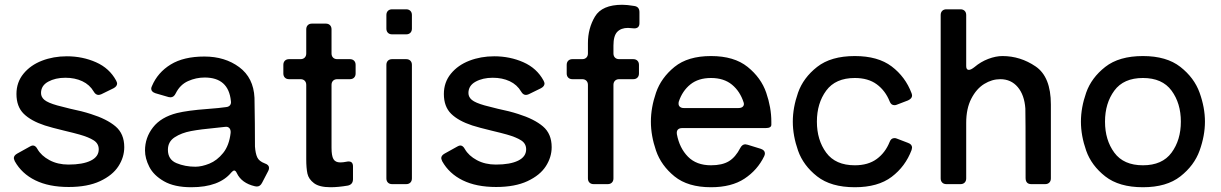

<svg xmlns="http://www.w3.org/2000/svg" viewBox="-20 -772 5120 805"><path d="M42 -96Q38 -106 38 -109Q38 -120 52 -128L106 -158Q113 -162 118 -162Q129 -162 137 -147Q153 -119 187.5 -100.5Q222 -82 267 -82Q327 -82 360.5 -98.5Q394 -115 394 -146Q394 -170 373 -183.5Q352 -197 313 -208Q292 -214 250 -224Q196 -237 168 -246Q110 -265 79.5 -295Q49 -325 49 -378Q49 -427 78.5 -463Q108 -499 156 -517.5Q204 -536 260 -536Q326 -536 382.5 -511Q439 -486 467 -434Q471 -426 471 -422Q471 -410 456 -402L405 -377Q398 -374 393 -374Q381 -374 373 -388Q356 -417 325 -431.5Q294 -446 254 -446Q212 -446 182 -429.5Q152 -413 152 -382Q152 -365 166.5 -353Q181 -341 220 -330L275 -316Q324 -306 361 -294Q428 -273 464.5 -242Q501 -211 501 -155Q501 -113 476.5 -75Q452 -37 399.5 -12.5Q347 12 268 12Q185 12 128 -16Q71 -44 42 -96Z M1090 -87Q1108 -81 1108 -68Q1108 -62 1105 -56L1079 -6Q1071 10 1057 10Q1052 10 1049 9Q993 -4 973 -46Q968 -57 962 -57Q957 -57 950 -49Q899 13 782 13Q711 13 667.5 -12Q624 -37 606 -72.5Q588 -108 588 -141Q588 -195 621.5 -238Q655 -281 722 -298Q767 -309 848 -315Q902 -319 928 -323Q939 -324 944.5 -331Q950 -338 948 -349Q938 -447 838 -447Q802 -447 768.5 -432Q735 -417 717 -381Q709 -364 695 -364Q690 -364 687 -365L632 -381Q614 -387 614 -400Q614 -405 617 -411Q641 -468 695.5 -501.5Q750 -535 837 -535Q923 -535 983 -490.5Q1043 -446 1047 -362Q1048 -322 1048.5 -255Q1049 -188 1049 -158Q1051 -129 1058.5 -112.5Q1066 -96 1090 -87ZM947 -215Q948 -228 941.5 -235Q935 -242 923 -240Q899 -238 886 -236Q821 -230 781 -222.5Q741 -215 712.5 -196.5Q684 -178 684 -144Q684 -103 720 -88Q756 -73 799 -73Q826 -73 858 -86Q890 -99 915.5 -130.5Q941 -162 947 -215Z M1471 -500V-464Q1471 -453 1464.5 -446.5Q1458 -440 1447 -440H1394Q1383 -440 1376.5 -433.5Q1370 -427 1370 -416V-152Q1370 -119 1378 -105Q1386 -91 1407 -91Q1418 -91 1433 -94Q1436 -95 1442 -95Q1460 -95 1460 -74V-21Q1460 1 1439 6Q1398 13 1366 13Q1319 13 1296.5 -4Q1274 -21 1269 -44Q1264 -67 1264 -104V-416Q1264 -427 1257.5 -433.5Q1251 -440 1240 -440H1192Q1181 -440 1174.5 -446.5Q1168 -453 1168 -464V-500Q1168 -511 1174.5 -517.5Q1181 -524 1192 -524H1240Q1251 -524 1257.5 -530.5Q1264 -537 1264 -548V-649Q1264 -660 1270.5 -666.5Q1277 -673 1288 -673H1346Q1357 -673 1363.5 -666.5Q1370 -660 1370 -649V-548Q1370 -537 1376.5 -530.5Q1383 -524 1394 -524H1447Q1458 -524 1464.5 -517.5Q1471 -511 1471 -500Z M1683 -628H1624Q1613 -628 1606.5 -634.5Q1600 -641 1600 -652V-709Q1600 -720 1606.5 -726.5Q1613 -733 1624 -733H1683Q1694 -733 1700.5 -726.5Q1707 -720 1707 -709V-652Q1707 -641 1700.5 -634.5Q1694 -628 1683 -628ZM1683 0H1624Q1613 0 1606.5 -6.5Q1600 -13 1600 -24V-500Q1600 -511 1606.5 -517.5Q1613 -524 1624 -524H1683Q1694 -524 1700.5 -517.5Q1707 -511 1707 -500V-24Q1707 -13 1700.5 -6.5Q1694 0 1683 0Z M1834 -96Q1830 -106 1830 -109Q1830 -120 1844 -128L1898 -158Q1905 -162 1910 -162Q1921 -162 1929 -147Q1945 -119 1979.5 -100.5Q2014 -82 2059 -82Q2119 -82 2152.5 -98.5Q2186 -115 2186 -146Q2186 -170 2165 -183.5Q2144 -197 2105 -208Q2084 -214 2042 -224Q1988 -237 1960 -246Q1902 -265 1871.5 -295Q1841 -325 1841 -378Q1841 -427 1870.5 -463Q1900 -499 1948 -517.5Q1996 -536 2052 -536Q2118 -536 2174.5 -511Q2231 -486 2259 -434Q2263 -426 2263 -422Q2263 -410 2248 -402L2197 -377Q2190 -374 2185 -374Q2173 -374 2165 -388Q2148 -417 2117 -431.5Q2086 -446 2046 -446Q2004 -446 1974 -429.5Q1944 -413 1944 -382Q1944 -365 1958.5 -353Q1973 -341 2012 -330L2067 -316Q2116 -306 2153 -294Q2220 -273 2256.5 -242Q2293 -211 2293 -155Q2293 -113 2268.5 -75Q2244 -37 2191.5 -12.5Q2139 12 2060 12Q1977 12 1920 -16Q1863 -44 1834 -96Z M2552 -581V-548Q2552 -537 2558.5 -530.5Q2565 -524 2576 -524H2635Q2646 -524 2652.5 -517.5Q2659 -511 2659 -500V-464Q2659 -453 2652.5 -446.5Q2646 -440 2635 -440H2576Q2565 -440 2558.5 -433.5Q2552 -427 2552 -416V-24Q2552 -13 2545.5 -6.5Q2539 0 2528 0H2469Q2458 0 2451.5 -6.5Q2445 -13 2445 -24V-416Q2445 -427 2438.5 -433.5Q2432 -440 2421 -440H2380Q2369 -440 2362.5 -446.5Q2356 -453 2356 -464V-500Q2356 -511 2362.5 -517.5Q2369 -524 2380 -524H2421Q2432 -524 2438.5 -530.5Q2445 -537 2445 -548V-591Q2445 -653 2474.5 -702.5Q2504 -752 2589 -752Q2609 -752 2639 -747Q2661 -744 2661 -721V-675Q2661 -653 2639 -653Q2632 -653 2626 -654Q2620 -655 2613 -655Q2584 -655 2568 -638.5Q2552 -622 2552 -581Z M3190 -235H2840Q2828 -235 2822 -228.5Q2816 -222 2818 -209Q2829 -151 2864.5 -115Q2900 -79 2961 -79Q3008 -79 3036 -96Q3064 -113 3084 -152Q3092 -167 3105 -167Q3107 -167 3115 -165L3170 -148Q3187 -142 3187 -129Q3187 -123 3184 -117Q3156 -59 3101.5 -23Q3047 13 2961 13Q2864 13 2808 -32.5Q2752 -78 2730.5 -140.5Q2709 -203 2709 -262Q2709 -321 2730.5 -383.5Q2752 -446 2808 -491.5Q2864 -537 2961 -537Q3058 -537 3114.5 -491.5Q3171 -446 3192.5 -383.5Q3214 -321 3214 -262V-249Q3214 -235 3190 -235ZM2826 -346Q2825 -343 2825 -337Q2825 -329 2831 -324Q2837 -319 2847 -319H3076Q3089 -319 3095 -325.5Q3101 -332 3098 -342Q3083 -389 3049 -417Q3015 -445 2961 -445Q2908 -445 2874.5 -418Q2841 -391 2826 -346Z M3730 -193Q3736 -193 3740 -191L3787 -173Q3804 -167 3804 -153Q3804 -151 3802 -143Q3776 -74 3718.5 -30.5Q3661 13 3564 13Q3464 13 3406 -32.5Q3348 -78 3326 -140.5Q3304 -203 3304 -262Q3304 -321 3326 -383.5Q3348 -446 3406 -491.5Q3464 -537 3564 -537Q3661 -537 3718.5 -493.5Q3776 -450 3802 -381Q3804 -375 3804 -371Q3804 -359 3787 -351L3740 -333Q3736 -331 3730 -331Q3716 -331 3710 -347Q3692 -392 3656 -418.5Q3620 -445 3564 -445Q3483 -445 3444 -392Q3405 -339 3405 -262Q3405 -185 3444 -132Q3483 -79 3564 -79Q3620 -79 3656 -105.5Q3692 -132 3710 -177Q3716 -193 3730 -193Z M4386 -334V-24Q4386 -13 4379.5 -6.5Q4373 0 4362 0H4304Q4280 0 4280 -26Q4280 -307 4279 -317Q4275 -374 4247 -407Q4219 -440 4174 -440Q4139 -440 4106.5 -420Q4074 -400 4052.5 -358.5Q4031 -317 4031 -257V-24Q4031 -13 4024.5 -6.5Q4018 0 4007 0H3948Q3937 0 3930.5 -6.5Q3924 -13 3924 -24V-709Q3924 -720 3930.5 -726.5Q3937 -733 3948 -733H4007Q4018 -733 4024.5 -726.5Q4031 -720 4031 -709V-495Q4031 -479 4042 -479Q4051 -479 4066 -491Q4092 -513 4123.5 -525Q4155 -537 4183 -537Q4258 -537 4322 -493.5Q4386 -450 4386 -334Z M4512 -262Q4512 -321 4534 -383.5Q4556 -446 4614 -491.5Q4672 -537 4772 -537Q4871 -537 4929 -491.5Q4987 -446 5009.5 -383.5Q5032 -321 5032 -262Q5032 -203 5009.5 -140.5Q4987 -78 4929 -32.5Q4871 13 4772 13Q4672 13 4614 -32.5Q4556 -78 4534 -140.5Q4512 -203 4512 -262ZM4931 -262Q4931 -339 4892 -392Q4853 -445 4772 -445Q4691 -445 4652 -392Q4613 -339 4613 -262Q4613 -185 4652 -132Q4691 -79 4772 -79Q4853 -79 4892 -132Q4931 -185 4931 -262Z"/></svg>

Font: Shippori Gochic B2 Bold
Style: Regular
Weight: 700
Designer: FONTDASU
Foundry: FONTDASU / Google Inc. / but / Adobe
Version: Version 1.130